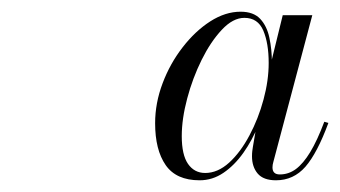

<svg xmlns="http://www.w3.org/2000/svg" viewBox="-20 -784 581 328"><path d="M321 -476Q281 -476 263 -502Q245 -528 245 -573.5Q245 -608 257.8 -641.8Q270.5 -675.5 292 -703.2Q313.5 -731 339.2 -747.5Q365 -764 391 -764Q413 -764 424.5 -751.8Q436 -739.5 440.2 -719.5Q444.5 -699.5 444.5 -677Q444.5 -652.5 438.5 -625Q432.5 -597.5 421.8 -571Q411 -544.5 395.8 -523Q380.5 -501.5 361.8 -488.8Q343 -476 321 -476ZM330.5 -488.5Q352 -488.5 371.5 -506.2Q391 -524 406.2 -552.8Q421.5 -581.5 430.2 -614Q439 -646.5 439 -676.5Q439 -710 429.8 -731.8Q420.5 -753.5 397.5 -753.5Q378 -753.5 359 -733.2Q340 -713 324.5 -681.8Q309 -650.5 299.8 -615.8Q290.5 -581 290.5 -551.5Q290.5 -519.5 301.2 -504Q312 -488.5 330.5 -488.5ZM451.5 -476Q430 -476 420.2 -487.5Q410.5 -499 410.5 -517Q410.5 -522 411 -526Q411.5 -530 412 -533L419.5 -577L434 -623L442.5 -674.5L463 -758H513.5L447 -507.5Q445.5 -502.5 445.5 -498Q445.5 -486 458 -486Q473 -486 485.5 -495.2Q498 -504.5 510 -524.2Q522 -544 534 -576L541 -574Q522 -522.5 501.8 -499.2Q481.5 -476 451.5 -476Z"/></svg>

Font: Bodoni Moda 18pt
Style: Italic
Weight: 400
Italic angle: -13°
Designer: Owen Earl
Foundry: indestructible type
Version: Version 2.005